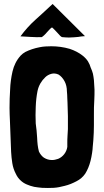

<svg xmlns="http://www.w3.org/2000/svg" viewBox="-20 -943 523 967"><path d="M192 3C211 4 231 4 250 3C269 2 287 -2 306 -7C327 -12 346 -20 365 -30C383 -39 398 -52 409 -68C421 -87 430 -109 436 -133C442 -156 447 -191 447 -203L450 -236C452 -262 453 -288 453 -313V-363C453 -388 453 -415 455 -441C456 -458 456 -474 456 -491C455 -507 454 -523 453 -540C452 -551 450 -561 448 -572C445 -582 442 -592 437 -602C430 -625 421 -643 396 -663C377 -678 355 -689 331 -697C300 -706 269 -710 238 -710C218 -710 198 -709 179 -705C153 -700 129 -692 107 -681C98 -676 91 -670 84 -663C63 -640 50 -613 43 -583C36 -552 32 -522 31 -492C29 -461 28 -431 28 -400C28 -379 29 -357 30 -335C32 -282 34 -230 36 -178C37 -159 39 -140 42 -121C45 -102 51 -84 60 -67C66 -54 74 -43 83 -35C92 -26 103 -19 115 -14C126 -9 139 -5 152 -2C165 0 178 2 192 3ZM242 -137C227 -137 214 -141 201 -149C191 -156 182 -167 176 -180C170 -202 168 -225 167 -250C166 -274 163 -298 160 -321C160 -335 159 -349 159 -363C159 -377 160 -391 160 -405C161 -433 164 -460 169 -485C175 -513 189 -536 208 -554C216 -562 227 -568 238 -571C243 -572 247 -573 252 -573C259 -573 267 -571 274 -568C286 -561 297 -549 305 -534C313 -519 317 -502 317 -483C318 -472 319 -460 319 -447L320 -426L322 -358V-310V-293C321 -283 321 -271 320 -258C319 -244 319 -233 319 -225V-203C315 -176 297 -153 273 -143C261 -139 252 -137 242 -137ZM327 -754C344 -754 360 -756 374 -757C386 -758 377 -759 408 -761L245 -923C216 -896 187 -869 159 -844C131 -819 106 -791 83 -760C105 -759 122 -758 134 -757C146 -756 185 -755 190 -756C195 -758 209 -771 216 -780C222 -786 236 -803 242 -805C250 -799 267 -780 269 -778C278 -767 289 -756 293 -756C305 -755 316 -754 327 -754Z"/></svg>

Font: Londrina Solid CC
Style: CC
Weight: 400
Designer: Marcelo Magalhaes
Foundry: Tipos Pereira
Version: Version 1.003;FEAKit 1.0